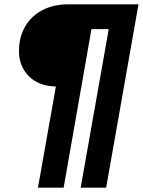

<svg xmlns="http://www.w3.org/2000/svg" viewBox="-20 -688 662 890"><path d="M156 182 239 -287Q158 -289 113 -335.5Q68 -382 68 -451Q68 -516 96.5 -565Q125 -614 176.5 -641Q228 -668 296 -668H622L472 182H354L484 -553H404L275 182Z"/></svg>

Font: Gantari ExtraBold
Style: Italic
Weight: 800
Italic angle: -10°
Designer: Anugrah Pasau
Foundry: Lafontype
Version: Version 1.000